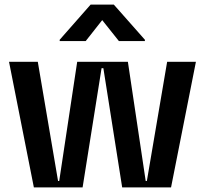

<svg xmlns="http://www.w3.org/2000/svg" viewBox="-20 -814 890 834"><path d="M609.4 -635.7V-641.3L474.4 -794H373.6L239.3 -641.3V-635.7H352.3L424 -726.6L496.4 -635.7ZM338.8 0 421.2 -517.8H429L510.7 0H723L831 -545.5H706L617.9 -27.7H612.9L535.5 -545.5H315.3L237.2 -27.7H232.2L144.2 -545.5H19.2L127.1 0Z"/></svg>

Font: Riot Sans 2.0
Style: Bold
Weight: 600
Designer: Rasmus Andersson
Foundry: rsms
Version: Version 3.006;hotconv 1.0.109;makeotfexe 2.5.65596